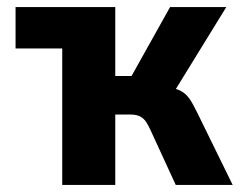

<svg xmlns="http://www.w3.org/2000/svg" viewBox="-20 -523 687 543"><path d="M156 0V-386H24V-503H306V-308H352L461 -503H620L463 -248L451 -278Q478 -273 492 -265.5Q506 -258 516 -243.5Q526 -229 538 -204L638 0H477L408 -150Q401 -166 394 -177Q387 -188 376.5 -193.5Q366 -199 350 -199H306V0Z"/></svg>

Font: Nunito Sans 7pt Condensed ExtraBold
Style: Regular
Weight: 800
Width: 3
Designer: Vernon Adams
Foundry: Vernon Adams
Version: Version 3.101;gftools[0.9.27]